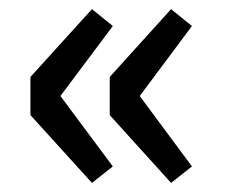

<svg xmlns="http://www.w3.org/2000/svg" viewBox="-20 -463 495 422"><path d="M356 -61 221.2 -210V-293.9L356 -442.9L401.9 -405.8L287.1 -252L401.9 -97.2ZM182.1 -61 46.9 -210V-293.9L182.1 -442.9L228 -405.8L112.8 -252L228 -97.2Z"/></svg>

Font: SourceSansPro-Semibold
Style: Regular
Weight: 600
Designer: Paul D. Hunt
Foundry: Adobe Systems Incorporated
Version: Version 2.020;PS 2.0;hotconv 1.0.86;makeotf.lib2.5.63406